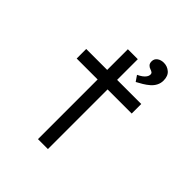

<svg xmlns="http://www.w3.org/2000/svg" viewBox="-209 -893 1024 1024"><g transform="rotate(45 302.5 -381.5)"><path d="M247 0V-678H322V0ZM89 -450V-522H504V-450ZM400 -584 378 -616Q393 -623 404 -631Q415 -639 421.5 -648.5Q428 -658 428 -667Q428 -677 422 -681Q416 -685 407 -688Q397 -691 389.5 -699Q382 -707 382 -722Q382 -741 397 -752Q412 -763 434 -763Q460 -763 480 -746Q500 -729 500 -694Q500 -675 491.5 -658Q483 -641 467.5 -627.5Q452 -614 434.5 -603.5Q417 -593 400 -584Z"/></g></svg>

Font: Lexend Mega Light
Style: Regular
Weight: 300
Version: Version 1.007